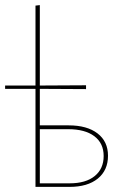

<svg xmlns="http://www.w3.org/2000/svg" viewBox="-20 -732 486 752"><path d="M403 -122Q403 -65 363 -32.5Q323 0 252 0H119V-384H0V-397H119V-710L136 -712V-397L317 -398V-383L136 -384V-241H249Q321 -241 362 -209.5Q403 -178 403 -122ZM386 -121Q386 -171 349.5 -198.5Q313 -226 247 -226H136V-14H253Q316 -14 351 -42.5Q386 -71 386 -121Z"/></svg>

Font: Ysabeau Thin
Style: Regular
Weight: 200
Designer: Christian Thalmann (Catharsis Fonts)
Version: Version 0.003